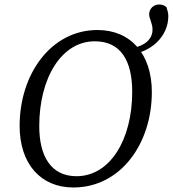

<svg xmlns="http://www.w3.org/2000/svg" viewBox="-20 -817 766 851"><path d="M305 14C514 14 653 -179 653 -409C653 -577 560 -684 412 -684C208 -684 67 -491 67 -259C67 -90 161 14 305 14ZM319 -36C205 -36 154 -126 154 -258C154 -472 253 -634 400 -634C516 -634 566 -547 566 -410C566 -197 467 -36 319 -36ZM556 -576C648 -584 726 -655 726 -745C726 -759 723 -769 718 -785C706 -796 694 -797 684 -797C660 -797 641 -777 641 -754C641 -735 656 -714 656 -686C656 -643 622 -612 556 -602V-576Z"/></svg>

Font: Source Serif Variable
Style: Italic
Weight: 389
Italic angle: -12°
Designer: Frank Grießhammer
Foundry: Adobe Systems Incorporated
Version: Version 3.001;hotconv 1.0.111;makeotfexe 2.5.65597